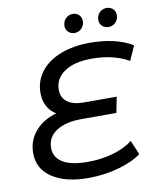

<svg xmlns="http://www.w3.org/2000/svg" viewBox="-95 -952 860 1034"><g transform="rotate(-10 335.0 -434.5)"><path d="M229 -488Q229 -444 260.5 -420.5Q292 -397 350 -397H530L513 -311H321Q235 -311 184.5 -278Q134 -245 134 -186Q134 -134 180 -106Q226 -78 317 -78Q391 -78 456 -97Q521 -116 563 -149L596 -71Q546 -35 468 -13.5Q390 8 305 8Q180 8 107 -40.5Q34 -89 34 -175Q34 -244 77.5 -294.5Q121 -345 194 -365Q163 -383 146 -414.5Q129 -446 129 -486Q129 -553 167.5 -603Q206 -653 276 -680.5Q346 -708 438 -708Q508 -708 567.5 -694Q627 -680 670 -653L635 -574Q550 -622 432 -622Q338 -622 283.5 -585.5Q229 -549 229 -488ZM319 -820Q319 -845 335 -861Q351 -877 373 -877Q394 -877 407.5 -864Q421 -851 421 -830Q421 -806 405 -790Q389 -774 367 -774Q347 -774 333 -787Q319 -800 319 -820ZM504 -820Q504 -845 520 -861Q536 -877 559 -877Q579 -877 593 -864Q607 -851 607 -830Q607 -806 591 -790Q575 -774 552 -774Q532 -774 518 -787Q504 -800 504 -820Z"/></g></svg>

Font: Montserrat Alternates Medium
Style: Italic
Weight: 500
Italic angle: -11.3°
Designer: Julieta Ulanovsky
Foundry: Julieta Ulanovsky
Version: Version 7.200